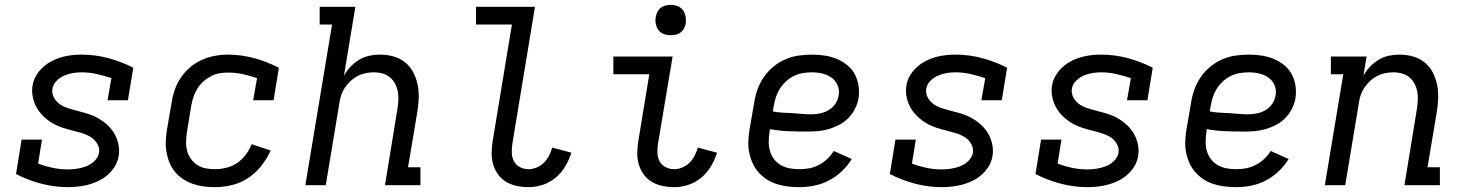

<svg xmlns="http://www.w3.org/2000/svg" viewBox="-20 -763 6040 791"><path d="M261 8Q203 8 149 -6.5Q95 -21 46 -46L69 -188H153L137 -89Q166 -78 197 -71.5Q228 -65 260 -65Q279 -65 298 -68Q317 -71 335.5 -78Q354 -85 369 -99.5Q384 -114 388 -133Q391 -152 382 -168.5Q373 -185 359 -195Q345 -205 327.5 -211Q310 -217 292.5 -221.5Q275 -226 257 -231Q239 -236 222.5 -242.5Q206 -249 191 -258.5Q176 -268 163 -280Q150 -292 139.5 -306.5Q129 -321 122.5 -337.5Q116 -354 113.5 -372.5Q111 -391 114 -410Q119 -442 140.5 -468.5Q162 -495 191.5 -510.5Q221 -526 252.5 -532Q284 -538 315 -538Q373 -538 426.5 -523.5Q480 -509 529 -484L507 -350H423L439 -441Q409 -451 378.5 -458Q348 -465 316 -465Q298 -465 280 -462Q262 -459 244.5 -451.5Q227 -444 213 -430Q199 -416 196 -398Q193 -379 201.5 -362.5Q210 -346 224 -335.5Q238 -325 255.5 -319Q273 -313 290.5 -308.5Q308 -304 326 -299Q344 -294 360.5 -287.5Q377 -281 392 -271.5Q407 -262 420 -250.5Q433 -239 443.5 -224.5Q454 -210 460.5 -193.5Q467 -177 469.5 -158.5Q472 -140 469 -121Q464 -88 441.5 -61Q419 -34 388.5 -19Q358 -4 325.5 2Q293 8 261 8Z M866 8Q842 8 819 5Q796 2 774.5 -5.5Q753 -13 734 -25.5Q715 -38 701 -55Q687 -72 678.5 -92.5Q670 -113 666 -136Q662 -159 663 -182.5Q664 -206 668 -230L687 -340Q691 -367 700 -393Q709 -419 725 -443Q741 -467 763.5 -486Q786 -505 812 -516.5Q838 -528 865 -533Q892 -538 919 -538Q947 -538 975 -534Q1003 -530 1029 -523Q1055 -516 1080 -506Q1105 -496 1129 -484L1107 -350H1023L1039 -441Q1010 -451 980.5 -457.5Q951 -464 920 -464Q902 -464 884 -461Q866 -458 849 -449Q832 -440 817.5 -427Q803 -414 793 -397.5Q783 -381 777 -363.5Q771 -346 768 -328L750 -218Q747 -198 746.5 -178.5Q746 -159 751 -141Q756 -123 767 -108Q778 -93 793.5 -83Q809 -73 827.5 -69.5Q846 -66 866 -66Q889 -66 913 -72Q937 -78 957.5 -92Q978 -106 993 -126.5Q1008 -147 1017 -169L1095 -143Q1080 -109 1056.5 -79.5Q1033 -50 1002 -29.5Q971 -9 935.5 -0.5Q900 8 866 8Z M1238 0 1348 -662H1297V-735H1444L1397 -451Q1408 -471 1424 -488Q1440 -505 1460 -517Q1480 -529 1502 -533.5Q1524 -538 1545 -538Q1574 -538 1601 -530.5Q1628 -523 1649 -506Q1670 -489 1682.5 -465Q1695 -441 1700.5 -414Q1706 -387 1705 -358Q1704 -329 1699 -300L1661 -74H1712V0H1566L1617 -312Q1620 -331 1621 -349Q1622 -367 1619 -384.5Q1616 -402 1608 -417.5Q1600 -433 1587 -444Q1574 -455 1556.5 -460Q1539 -465 1520 -465Q1503 -465 1486 -461.5Q1469 -458 1453.5 -450Q1438 -442 1424.5 -429.5Q1411 -417 1401 -402Q1391 -387 1385.5 -370.5Q1380 -354 1378 -337L1322 0Z M2158 8Q2133 8 2109 3Q2085 -2 2065 -14Q2045 -26 2031.5 -45Q2018 -64 2011.5 -86.5Q2005 -109 2005.5 -134Q2006 -159 2010 -184L2089 -662H1941V-735H2184L2091 -172Q2088 -153 2088.5 -133.5Q2089 -114 2097.5 -98.5Q2106 -83 2122 -74.5Q2138 -66 2158 -66Q2174 -66 2191 -73Q2208 -80 2221 -93Q2234 -106 2242 -122Q2250 -138 2255 -155L2334 -134Q2325 -105 2309 -78Q2293 -51 2269 -31Q2245 -11 2216 -1.5Q2187 8 2158 8Z M2758 8Q2733 8 2709 3Q2685 -2 2665 -14Q2645 -26 2631.5 -45Q2618 -64 2611.5 -86.5Q2605 -109 2605.5 -134Q2606 -159 2610 -184L2655 -457H2507V-530H2751L2691 -172Q2688 -153 2688.5 -133.5Q2689 -114 2697.5 -98.5Q2706 -83 2722 -74.5Q2738 -66 2758 -66Q2774 -66 2791 -73Q2808 -80 2821 -93Q2834 -106 2842 -122Q2850 -138 2855 -155L2934 -134Q2925 -105 2909 -78Q2893 -51 2869 -31Q2845 -11 2816 -1.5Q2787 8 2758 8ZM2743 -618Q2728 -618 2714.5 -623Q2701 -628 2692.5 -639.5Q2684 -651 2681.5 -665.5Q2679 -680 2682 -695Q2684 -705 2689 -715Q2694 -725 2703 -731.5Q2712 -738 2722.5 -740.5Q2733 -743 2743 -743Q2758 -743 2772 -737.5Q2786 -732 2794 -720.5Q2802 -709 2804.5 -694.5Q2807 -680 2805 -665Q2803 -655 2797.5 -645Q2792 -635 2783 -628.5Q2774 -622 2763.5 -620Q2753 -618 2743 -618Z M3273 8Q3249 8 3225 5Q3201 2 3179 -5Q3157 -12 3138 -24.5Q3119 -37 3104.5 -53.5Q3090 -70 3080.5 -91Q3071 -112 3066.5 -135Q3062 -158 3063 -182Q3064 -206 3068 -230L3087 -340Q3091 -367 3100.5 -394Q3110 -421 3126.5 -445Q3143 -469 3166 -488Q3189 -507 3215.5 -518.5Q3242 -530 3270 -534Q3298 -538 3325 -538Q3352 -538 3378 -534Q3404 -530 3427 -520.5Q3450 -511 3469.5 -495.5Q3489 -480 3501 -458Q3513 -436 3517 -410Q3521 -384 3517 -358Q3513 -336 3502.5 -315Q3492 -294 3475.5 -277Q3459 -260 3438 -249Q3417 -238 3395 -231.5Q3373 -225 3351 -223Q3329 -221 3307 -221Q3268 -221 3229 -222.5Q3190 -224 3152 -231L3150 -218Q3147 -198 3147 -178Q3147 -158 3152.5 -139.5Q3158 -121 3169.5 -106.5Q3181 -92 3197.5 -82.5Q3214 -73 3233.5 -69.5Q3253 -66 3273 -66Q3293 -66 3313 -69.5Q3333 -73 3352.5 -83Q3372 -93 3388 -108Q3404 -123 3415 -141L3489 -108Q3472 -80 3447.5 -57Q3423 -34 3394 -19Q3365 -4 3334 2Q3303 8 3273 8ZM3320 -292Q3332 -292 3344.5 -293.5Q3357 -295 3369 -298.5Q3381 -302 3392.5 -308.5Q3404 -315 3413 -324.5Q3422 -334 3427.5 -345.5Q3433 -357 3435 -369Q3438 -383 3435 -397.5Q3432 -412 3424.5 -423.5Q3417 -435 3406 -443Q3395 -451 3381.5 -456Q3368 -461 3353.5 -463Q3339 -465 3325 -465Q3307 -465 3288 -462Q3269 -459 3251.5 -450.5Q3234 -442 3219 -428.5Q3204 -415 3193.5 -398.5Q3183 -382 3177 -364Q3171 -346 3168 -328L3164 -304Q3183 -300 3202.5 -299Q3222 -298 3242 -297Q3262 -296 3281.5 -294Q3301 -292 3320 -292Z M3861 8Q3803 8 3749 -6.5Q3695 -21 3646 -46L3669 -188H3753L3737 -89Q3766 -78 3797 -71.5Q3828 -65 3860 -65Q3879 -65 3898 -68Q3917 -71 3935.5 -78Q3954 -85 3969 -99.5Q3984 -114 3988 -133Q3991 -152 3982 -168.5Q3973 -185 3959 -195Q3945 -205 3927.5 -211Q3910 -217 3892.5 -221.5Q3875 -226 3857 -231Q3839 -236 3822.5 -242.5Q3806 -249 3791 -258.5Q3776 -268 3763 -280Q3750 -292 3739.5 -306.5Q3729 -321 3722.5 -337.5Q3716 -354 3713.5 -372.5Q3711 -391 3714 -410Q3719 -442 3740.5 -468.5Q3762 -495 3791.5 -510.5Q3821 -526 3852.5 -532Q3884 -538 3915 -538Q3973 -538 4026.5 -523.5Q4080 -509 4129 -484L4107 -350H4023L4039 -441Q4009 -451 3978.5 -458Q3948 -465 3916 -465Q3898 -465 3880 -462Q3862 -459 3844.5 -451.5Q3827 -444 3813 -430Q3799 -416 3796 -398Q3793 -379 3801.5 -362.5Q3810 -346 3824 -335.5Q3838 -325 3855.5 -319Q3873 -313 3890.5 -308.5Q3908 -304 3926 -299Q3944 -294 3960.5 -287.5Q3977 -281 3992 -271.5Q4007 -262 4020 -250.5Q4033 -239 4043.5 -224.5Q4054 -210 4060.5 -193.5Q4067 -177 4069.5 -158.5Q4072 -140 4069 -121Q4064 -88 4041.5 -61Q4019 -34 3988.5 -19Q3958 -4 3925.5 2Q3893 8 3861 8Z M4461 8Q4403 8 4349 -6.5Q4295 -21 4246 -46L4269 -188H4353L4337 -89Q4366 -78 4397 -71.5Q4428 -65 4460 -65Q4479 -65 4498 -68Q4517 -71 4535.5 -78Q4554 -85 4569 -99.5Q4584 -114 4588 -133Q4591 -152 4582 -168.5Q4573 -185 4559 -195Q4545 -205 4527.5 -211Q4510 -217 4492.5 -221.5Q4475 -226 4457 -231Q4439 -236 4422.5 -242.5Q4406 -249 4391 -258.5Q4376 -268 4363 -280Q4350 -292 4339.5 -306.5Q4329 -321 4322.5 -337.5Q4316 -354 4313.5 -372.5Q4311 -391 4314 -410Q4319 -442 4340.5 -468.5Q4362 -495 4391.5 -510.5Q4421 -526 4452.5 -532Q4484 -538 4515 -538Q4573 -538 4626.5 -523.5Q4680 -509 4729 -484L4707 -350H4623L4639 -441Q4609 -451 4578.5 -458Q4548 -465 4516 -465Q4498 -465 4480 -462Q4462 -459 4444.5 -451.5Q4427 -444 4413 -430Q4399 -416 4396 -398Q4393 -379 4401.5 -362.5Q4410 -346 4424 -335.5Q4438 -325 4455.5 -319Q4473 -313 4490.5 -308.5Q4508 -304 4526 -299Q4544 -294 4560.5 -287.5Q4577 -281 4592 -271.5Q4607 -262 4620 -250.5Q4633 -239 4643.5 -224.5Q4654 -210 4660.5 -193.5Q4667 -177 4669.5 -158.5Q4672 -140 4669 -121Q4664 -88 4641.5 -61Q4619 -34 4588.5 -19Q4558 -4 4525.5 2Q4493 8 4461 8Z M5073 8Q5049 8 5025 5Q5001 2 4979 -5Q4957 -12 4938 -24.5Q4919 -37 4904.5 -53.5Q4890 -70 4880.5 -91Q4871 -112 4866.5 -135Q4862 -158 4863 -182Q4864 -206 4868 -230L4887 -340Q4891 -367 4900.5 -394Q4910 -421 4926.5 -445Q4943 -469 4966 -488Q4989 -507 5015.5 -518.5Q5042 -530 5070 -534Q5098 -538 5125 -538Q5152 -538 5178 -534Q5204 -530 5227 -520.5Q5250 -511 5269.5 -495.5Q5289 -480 5301 -458Q5313 -436 5317 -410Q5321 -384 5317 -358Q5313 -336 5302.5 -315Q5292 -294 5275.5 -277Q5259 -260 5238 -249Q5217 -238 5195 -231.5Q5173 -225 5151 -223Q5129 -221 5107 -221Q5068 -221 5029 -222.5Q4990 -224 4952 -231L4950 -218Q4947 -198 4947 -178Q4947 -158 4952.5 -139.5Q4958 -121 4969.5 -106.5Q4981 -92 4997.5 -82.5Q5014 -73 5033.5 -69.5Q5053 -66 5073 -66Q5093 -66 5113 -69.5Q5133 -73 5152.5 -83Q5172 -93 5188 -108Q5204 -123 5215 -141L5289 -108Q5272 -80 5247.5 -57Q5223 -34 5194 -19Q5165 -4 5134 2Q5103 8 5073 8ZM5120 -292Q5132 -292 5144.5 -293.5Q5157 -295 5169 -298.5Q5181 -302 5192.5 -308.5Q5204 -315 5213 -324.5Q5222 -334 5227.5 -345.5Q5233 -357 5235 -369Q5238 -383 5235 -397.5Q5232 -412 5224.5 -423.5Q5217 -435 5206 -443Q5195 -451 5181.5 -456Q5168 -461 5153.5 -463Q5139 -465 5125 -465Q5107 -465 5088 -462Q5069 -459 5051.5 -450.5Q5034 -442 5019 -428.5Q5004 -415 4993.5 -398.5Q4983 -382 4977 -364Q4971 -346 4968 -328L4964 -304Q4983 -300 5002.5 -299Q5022 -298 5042 -297Q5062 -296 5081.5 -294Q5101 -292 5120 -292Z M5438 0 5514 -457H5463V-530H5610L5597 -451Q5608 -471 5624 -488Q5640 -505 5660 -517Q5680 -529 5702 -533.5Q5724 -538 5745 -538Q5774 -538 5801 -530.5Q5828 -523 5849 -506Q5870 -489 5882.5 -465Q5895 -441 5900.5 -414Q5906 -387 5905 -358Q5904 -329 5899 -300L5861 -74H5912V0H5766L5817 -312Q5820 -331 5821 -349Q5822 -367 5819 -384.5Q5816 -402 5808 -417.5Q5800 -433 5787 -444Q5774 -455 5756.5 -460Q5739 -465 5720 -465Q5703 -465 5686 -461.5Q5669 -458 5653.5 -450Q5638 -442 5624.5 -429.5Q5611 -417 5601 -402Q5591 -387 5585.5 -370.5Q5580 -354 5578 -337L5522 0Z"/></svg>

Font: Iosevka Slab Extended
Style: Italic
Weight: 400
Width: 7
Italic angle: -9°
Monospace: yes
Designer: Belleve Invis
Foundry: Belleve Invis
Version: Version 11.1.0; ttfautohint (v1.8.3)